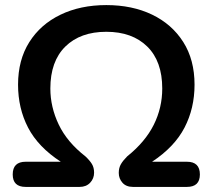

<svg xmlns="http://www.w3.org/2000/svg" viewBox="-20 -735 836 755"><path d="M81 0Q30 0 30 -49Q30 -99 81 -99H219Q130 -157 90.5 -233Q51 -309 51 -402Q51 -499 95 -569Q139 -639 217.5 -677Q296 -715 398 -715Q500 -715 578 -677.5Q656 -640 700.5 -570Q745 -500 745 -402Q745 -309 705.5 -233Q666 -157 578 -99H715Q766 -99 766 -49Q766 0 715 0H503Q476 0 461.5 -16.5Q447 -33 447 -55Q447 -75 455.5 -89.5Q464 -104 480 -120Q551 -177 584.5 -244Q618 -311 618 -387Q618 -494 559 -552Q500 -610 398 -610Q296 -610 237 -552Q178 -494 178 -387Q178 -314 211 -245Q244 -176 316 -120Q333 -104 341.5 -90Q350 -76 350 -56Q350 -33 334.5 -16.5Q319 0 293 0Z"/></svg>

Font: Chiron GoRound TC M
Style: Regular
Weight: 500
Designer: Ryoko NISHIZUKA 西塚涼子 (kana, bopomofo & ideographs); Paul D. Hunt (Latin, Greek & Cyrillic); Sandoll Communications 산돌커뮤니
Foundry: Adobe
Version: Version 1.000;hotconv 1.1.1;makeotfexe 2.6.0